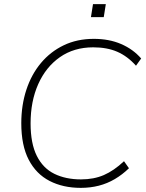

<svg xmlns="http://www.w3.org/2000/svg" viewBox="-20 -901 707 929"><path d="M371 8Q285 8 220 -25.5Q155 -59 119 -128Q83 -197 83 -305Q83 -392 107.5 -466.5Q132 -541 178 -596Q224 -651 288.5 -682Q353 -713 434 -713Q508 -713 566 -688Q624 -663 663 -618L638 -583Q597 -629 547.5 -650.5Q498 -672 431 -672Q338 -672 270 -624.5Q202 -577 165 -494Q128 -411 128 -304Q128 -207 158 -147Q188 -87 243 -60Q298 -33 372 -33Q434 -33 482.5 -54Q531 -75 580 -121L604 -87Q572 -56 535.5 -34.5Q499 -13 458 -2.5Q417 8 371 8ZM420 -818 430 -881H492L482 -818Z"/></svg>

Font: Nunito Sans 12pt ExtraLight 12pt ExtraLight
Style: Italic
Weight: 250
Italic angle: -9°
Version: Version 3.101;gftools[0.9.27]